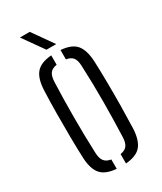

<svg xmlns="http://www.w3.org/2000/svg" viewBox="-192 -821 755 897"><g transform="rotate(-30 185.5 -373.0)"><path d="M50 -118.5Q48 -163.5 47.2 -226.8Q46.5 -290 47 -357.2Q47.5 -424.5 50 -480.5Q52.5 -542.5 77.2 -572Q102 -601.5 160.5 -606V-555.5Q134.5 -551.5 123.5 -536.2Q112.5 -521 111.5 -491Q108 -406.5 107.8 -305.8Q107.5 -205 111.5 -109Q112.5 -79 123.8 -63.8Q135 -48.5 160.5 -44.5V6Q102 1.5 77.2 -28Q52.5 -57.5 50 -118.5ZM210.5 6V-44.5Q237 -49 247.5 -64.2Q258 -79.5 259 -107.5Q262.5 -198.5 263 -296.5Q263.5 -394.5 259 -493Q258 -522.5 247 -537Q236 -551.5 210.5 -555.5V-606Q269.5 -601.5 293.8 -571.8Q318 -542 321 -480.5Q323 -430 323.8 -367.8Q324.5 -305.5 323.8 -240.8Q323 -176 321 -118.5Q318 -57.5 293.5 -28Q269 1.5 210.5 6ZM154.5 -640 75.5 -751.5H128.5L207 -640Z"/></g></svg>

Font: Big Shoulders Stencil Text Light
Style: Regular
Weight: 300
Designer: Patric King
Foundry: XO Type Co
Version: Version 1.000